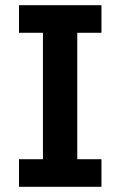

<svg xmlns="http://www.w3.org/2000/svg" viewBox="-20 -718 463 738"><path d="M53 0V-106H145V-592H53V-698H370V-592H277V-106H370V0Z"/></svg>

Font: IBMPlexSans-SemiBold
Style: Regular
Weight: 600
Designer: Mike Abbink, Paul van der Laan, Pieter van Rosmalen
Foundry: Bold Monday
Version: Version 3.1